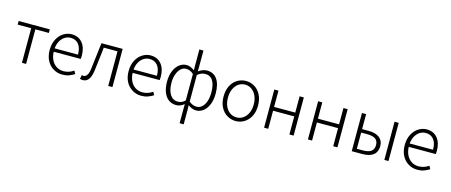

<svg xmlns="http://www.w3.org/2000/svg" viewBox="-56 -1576 6095 2594"><g transform="rotate(15 2991.5 -279.0)"><path d="M218 -484H29V-534H465V-484H276V0H218Z M659 -21Q601 -55 568 -117.5Q535 -180 535 -266Q535 -353 569 -417Q603 -481 657 -514Q711 -547 769 -547Q865 -547 920 -481Q975 -415 975 -299Q975 -271 972 -256H594Q596 -192 620.5 -142Q645 -92 688.5 -64Q732 -36 789 -36Q864 -36 930 -82L953 -39Q914 -15 875 -1Q836 13 784 13Q714 13 659 -21ZM769 -497Q725 -497 687 -473.5Q649 -450 624.5 -406Q600 -362 594 -303H921Q921 -397 880.5 -447Q840 -497 769 -497Z M1031 6 1043 -49 1054 -47Q1060 -45 1066 -45Q1097 -45 1117 -77Q1137 -109 1144 -174Q1174 -414 1187 -534H1484V0H1425V-484H1233L1227 -427Q1207 -251 1195 -161Q1184 -72 1153.5 -29.5Q1123 13 1072 13Q1048 13 1031 6Z M1763 -21Q1705 -55 1672 -117.5Q1639 -180 1639 -266Q1639 -353 1673 -417Q1707 -481 1761 -514Q1815 -547 1873 -547Q1969 -547 2024 -481Q2079 -415 2079 -299Q2079 -271 2076 -256H1698Q1700 -192 1724.5 -142Q1749 -92 1792.5 -64Q1836 -36 1893 -36Q1968 -36 2034 -82L2057 -39Q2018 -15 1979 -1Q1940 13 1888 13Q1818 13 1763 -21ZM1873 -497Q1829 -497 1791 -473.5Q1753 -450 1728.5 -406Q1704 -362 1698 -303H2025Q2025 -397 1984.5 -447Q1944 -497 1873 -497Z M2487 49 2488 -31Q2435 13 2377 13Q2318 13 2272 -19Q2226 -52 2201.5 -114.5Q2177 -177 2177 -266Q2177 -348 2203.5 -412Q2230 -476 2275.5 -511.5Q2321 -547 2377 -547Q2406 -547 2431.5 -536Q2457 -525 2488 -504L2487 -583V-795H2544V-583L2543 -503Q2571 -524 2602 -535.5Q2633 -547 2662 -547Q2755 -547 2804.5 -476Q2854 -405 2854 -275Q2854 -189 2828 -123.5Q2802 -58 2756 -22.5Q2710 13 2654 13Q2629 13 2599.5 2Q2570 -9 2543 -30L2544 49V237H2487ZM2488 -83V-452Q2441 -496 2383 -496Q2342 -496 2309 -465.5Q2276 -435 2257.5 -382.5Q2239 -330 2239 -266Q2239 -160 2278 -99Q2317 -38 2387 -38Q2416 -38 2439.5 -48Q2463 -58 2488 -83ZM2794 -274Q2794 -378 2759 -437Q2724 -496 2651 -496Q2593 -496 2543 -452V-80Q2594 -38 2649 -38Q2692 -38 2725 -68Q2758 -98 2776 -152Q2794 -206 2794 -274Z M3089 -20Q3032 -54 2999.5 -117Q2967 -180 2967 -266Q2967 -355 3000 -418Q3032 -480 3087.5 -513.5Q3143 -547 3208 -547Q3273 -547 3328.5 -513.5Q3384 -480 3416.5 -416.5Q3449 -353 3449 -266Q3449 -178 3416 -116Q3383 -54 3328.5 -20.5Q3274 13 3208 13Q3145 13 3089 -20ZM3389 -266Q3389 -333 3365.5 -385.5Q3342 -438 3301 -467Q3260 -496 3208 -496Q3157 -496 3116 -467.5Q3075 -439 3051.5 -387Q3028 -335 3028 -266Q3028 -198 3051.5 -146Q3075 -94 3116 -66Q3157 -38 3208 -38Q3260 -38 3301 -67Q3342 -96 3365.5 -147.5Q3389 -199 3389 -266Z M3605 -534H3663V-306H3959V-534H4018V0H3959V-253H3663V0H3605Z M4218 -534H4276V-306H4572V-534H4631V0H4572V-253H4276V0H4218Z M4831 -534H4889V-324H4981Q5078 -324 5132 -283Q5186 -242 5186 -164Q5186 -84 5133 -42Q5080 0 4981 0H4831ZM5127 -164Q5127 -223 5089 -249.5Q5051 -276 4971 -276H4889V-49H4971Q5050 -49 5088.5 -76.5Q5127 -104 5127 -164ZM5287 -534H5345V0H5287Z M5625 -21Q5567 -55 5534 -117.5Q5501 -180 5501 -266Q5501 -353 5535 -417Q5569 -481 5623 -514Q5677 -547 5735 -547Q5831 -547 5886 -481Q5941 -415 5941 -299Q5941 -271 5938 -256H5560Q5562 -192 5586.5 -142Q5611 -92 5654.5 -64Q5698 -36 5755 -36Q5830 -36 5896 -82L5919 -39Q5880 -15 5841 -1Q5802 13 5750 13Q5680 13 5625 -21ZM5735 -497Q5691 -497 5653 -473.5Q5615 -450 5590.5 -406Q5566 -362 5560 -303H5887Q5887 -397 5846.5 -447Q5806 -497 5735 -497Z"/></g></svg>

Font: Merged Yaku Han JP Light
Style: Regular
Weight: 300
Designer: Ryoko NISHIZUKA 西塚涼子 (kana, bopomofo & ideographs); Paul D. Hunt (Latin, Greek & Cyrillic); Sandoll Communications 산돌커뮤니
Foundry: Adobe
Version: Version 2.004